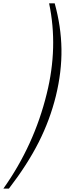

<svg xmlns="http://www.w3.org/2000/svg" viewBox="-126 -927 384 1138"><path d="M205.1 -357.9Q169.9 -215.3 103 -83.3Q36.1 48.8 -73.2 190.9H-106Q76.2 -65.9 150.9 -371.1Q219.7 -647.9 165 -907.2H198.2Q236.3 -770 238.3 -635.7Q240.2 -501.5 205.1 -357.9Z"/></svg>

Font: Sinkin Sans 200 X Light Italic
Style: Regular
Weight: 200
Italic angle: -112°
Designer: Keith Bates
Foundry: K-Type
Version: Sinkin Sans (version 1.0)  by Keith Bates   •   © 2014   www